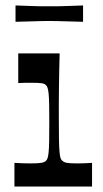

<svg xmlns="http://www.w3.org/2000/svg" viewBox="-20 -685 377 705"><path d="M33 0V-87Q49 -86 63 -85.5Q77 -85 91 -85Q119 -85 131 -87Q143 -89 148 -94Q152 -97 154.5 -104Q157 -111 158.5 -125.5Q160 -140 160.5 -165.5Q161 -191 161 -234Q161 -275 160.5 -301Q160 -327 158.5 -341.5Q157 -356 154.5 -363Q152 -370 148 -373Q143 -378 132 -379.5Q121 -381 97 -381Q84 -381 72.5 -381Q61 -381 47 -380V-489H199Q198 -459 197.5 -427.5Q197 -396 196.5 -365.5Q196 -335 196 -307.5Q196 -280 196 -259Q196 -207 196.5 -176Q197 -145 198.5 -128Q200 -111 202.5 -104Q205 -97 210 -94Q215 -89 226 -87Q237 -85 266 -85Q278 -85 291 -85.5Q304 -86 318 -87V0ZM37 -605V-665Q72 -664 92.5 -663Q113 -662 128.5 -662Q144 -662 160 -662Q178 -662 193 -662Q208 -662 229 -663Q250 -664 285 -665V-605Q250 -606 229 -606.5Q208 -607 192.5 -607.5Q177 -608 160 -608Q143 -608 128 -607.5Q113 -607 92.5 -606.5Q72 -606 37 -605Z"/></svg>

Font: Ojuju SemiBold
Style: Regular
Weight: 600
Designer: Chisaokwu Joboson, Mirko Velimirovic
Foundry: Udi Foundry
Version: Version 1.000